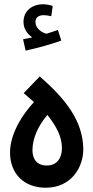

<svg xmlns="http://www.w3.org/2000/svg" viewBox="-20 -875 437 899"><path d="M100 -638C156 -650 223 -669 267 -685L251 -735C235 -729 217 -723 197 -717C175 -723 146 -742 146 -772C146 -791 158 -804 185 -804C196 -804 208 -802 220 -799L227 -847C214 -852 194 -855 182 -855C131 -855 90 -825 90 -772C90 -740 109 -715 131 -700C120 -697 107 -695 88 -691ZM194 4C317 4 371 -96 370 -178C368 -308 289 -410 166 -517L91 -439L139 -397C61 -312 27 -227 27 -161C27 -61 93 4 194 4ZM199 -100C154 -100 132 -129 132 -172C132 -224 156 -283 202 -337C244 -283 270 -236 270 -181C270 -133 245 -100 199 -100Z"/></svg>

Font: Noto Sans Arabic UI XCn SmBd
Style: Regular
Weight: 600
Width: 2
Designer: Monotype Design Team, Nadine Chahine and Nizar Qandah
Foundry: Monotype Imaging Inc.
Version: Version 2.010